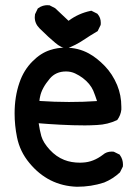

<svg xmlns="http://www.w3.org/2000/svg" viewBox="-20 -710 540 744"><path d="M36.6 -270.5Q36.6 -335.4 55.2 -389.2Q71.8 -438.5 106.4 -472.7Q137.7 -504.4 174.3 -516.1Q202.6 -525.4 232.4 -525.4Q283.2 -525.4 324.2 -502.9Q355.5 -485.8 385.7 -454.6Q416 -423.3 434.1 -379.9Q450.2 -340.8 450.2 -295.9Q450.2 -288.6 450.2 -285.2Q447.8 -263.7 435.1 -246.1L433.6 -244.6Q397.5 -227.5 356 -225.6Q329.1 -224.1 309.1 -224.1Q263.7 -224.1 213.1 -226.8Q162.6 -229.5 129.9 -232.4Q133.8 -205.6 140.1 -182.6Q147.5 -157.2 172.6 -129.9Q197.8 -102.5 229 -90.3Q255.9 -79.6 290.5 -79.6Q295.9 -79.6 301.3 -80.1Q341.8 -82 378.9 -110.4Q392.6 -122.6 413.1 -122.6Q416 -122.6 420.9 -122.1L443.8 -110.8L444.8 -108.9Q456.5 -92.8 456.5 -72.3Q456.5 -69.3 456.1 -64.5L444.8 -42Q417.5 -16.6 382.8 -2.4Q382.8 -2.4 382.3 -2.4Q333.5 13.7 278.3 13.7H277.8Q166.5 9.8 93.8 -78.6Q57.1 -122.6 45.9 -178.2Q36.6 -224.1 36.6 -270.5ZM235.8 -433.1Q196.3 -433.1 172.9 -405.3Q141.6 -368.2 135.3 -335.4Q133.3 -327.6 132.8 -318.8Q250 -311 356 -318.4Q349.1 -339.8 341.3 -358.9Q329.1 -386.2 300.8 -407.7Q287.1 -418 271 -425.5Q254.9 -433.1 235.8 -433.1ZM114.7 -643.1Q114.7 -648.4 115.7 -654.8L126.5 -677.2Q137.2 -685.1 146.5 -687.5Q155.8 -689.9 161.6 -689.9Q167.5 -689.9 171.9 -689.5L193.8 -678.2L245.6 -629.4Q284.2 -658.2 331.5 -668L334 -668.5L357.4 -656.7L358.4 -655.3Q370.6 -641.6 370.6 -621.1Q370.6 -618.2 370.1 -613.3L358.4 -589.4Q329.1 -572.3 302.2 -554.2Q273.9 -535.2 240.2 -522.5Q227.5 -523.4 216.6 -528.8Q205.6 -534.2 194.3 -543.9Q172.4 -561.5 133.3 -600.1Q114.7 -618.7 114.7 -643.1Z"/></svg>

Font: Bakudai
Style: Bold
Weight: 700
Version: Version 1.48